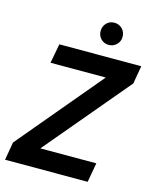

<svg xmlns="http://www.w3.org/2000/svg" viewBox="-130 -983 863 1071"><g transform="rotate(15 301.5 -448.0)"><path d="M4 0 22 -104 428 -588H109L130 -700H603L585 -596L178 -112H501L481 0ZM396 -768Q369 -768 351 -786.5Q333 -805 333 -831Q333 -859 351 -877.5Q369 -896 396 -896Q423 -896 441.5 -877.5Q460 -859 460 -831Q460 -805 441.5 -786.5Q423 -768 396 -768Z"/></g></svg>

Font: DM Sans 20pt
Style: Bold Italic
Weight: 700
Italic angle: -10°
Version: Version 4.004;gftools[0.9.30]